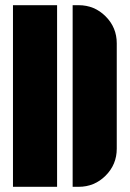

<svg xmlns="http://www.w3.org/2000/svg" viewBox="-20 -720 500 740"><path d="M30 0V-700H200V0ZM283 -700Q344 -700 387 -657Q430 -614 430 -553V-147Q430 -86 387 -43Q344 0 283 0H260V-700Z"/></svg>

Font: Promplate
Style: Bold
Weight: 400
Designer: Evgeny Tarasenko
Foundry: Evgeny Tarasenko
Version: Version 1.000